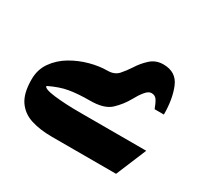

<svg xmlns="http://www.w3.org/2000/svg" viewBox="-83 -1165 548 527"><g transform="rotate(30 191.0 -901.5)"><path d="M174.3 -972.2Q196.3 -972.2 208.3 -985.6Q220.2 -999 231 -1015.6Q242.2 -1033.7 258.8 -1048.8Q275.4 -1064 299.3 -1064Q339.8 -1064 354.2 -1029.3Q368.7 -994.6 368.7 -945.3H339.4Q333.5 -961.4 327.6 -970.5Q321.8 -979.5 310.1 -979.5Q300.8 -979.5 291 -967.5Q281.2 -955.6 272 -938.5Q259.3 -915.5 239 -896.2Q218.8 -877 174.3 -877Q135.7 -877 108.9 -872.3Q82 -867.7 50.3 -852.1Q50.3 -843.3 85 -839.1Q119.6 -835 163.6 -835H376.5L336.4 -738.8H132.3Q95.2 -738.8 66.7 -747.8Q38.1 -756.8 22 -780.3Q5.9 -803.7 5.9 -847.7Q5.9 -878.9 22.5 -902.3Q39.1 -925.8 64.9 -941.2Q90.8 -956.5 119.9 -964.4Q148.9 -972.2 174.3 -972.2Z"/></g></svg>

Font: Pinar-FD Black
Style: Regular
Weight: 900
Designer: Amin Abedi
Version: Version 3.000